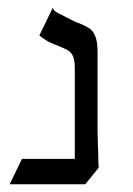

<svg xmlns="http://www.w3.org/2000/svg" viewBox="-20 -476 346 498"><path d="M189 -64 236 -41 201 2H5L37 -64ZM129 -358Q125 -359 105 -368Q86 -380 82 -384L117 -456Q119 -449 125.5 -445Q132 -441 145.5 -434.5Q159 -428 166 -424Q177 -418 187 -415Q204 -408 213 -401.5Q222 -395 227.5 -381Q233 -367 233 -342V-134L234 -99Q235 -84 235 -68Q235 -52 236 -41L174 -57V-298Q174 -318 170 -328.5Q166 -339 157.5 -344.5Q149 -350 129 -358Z"/></svg>

Font: BellefairVN
Style: Regular
Weight: 400
Designer: Nick Shinn, Liron Lavi Turkenic
Foundry: Shinntype
Version: Version 1.003